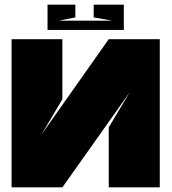

<svg xmlns="http://www.w3.org/2000/svg" viewBox="-20 -808 740 828"><path d="M249 -380V-639H30V0H249L540 -411L449 -259V0H669V-639H449L159 -228ZM235 -719H463L384 -733V-788H514V-679H185V-788H305V-733Z"/></svg>

Font: Banana Brick
Style: Regular
Weight: 400
Designer: artmaker
Foundry: artmaker
Version: Version 4.000 2011 initial release